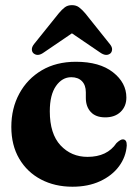

<svg xmlns="http://www.w3.org/2000/svg" viewBox="-20 -714 536 746"><path d="M471 -335Q471 -301 448.8 -279.5Q426.5 -258 389 -258Q352 -258 332.8 -278.8Q313.5 -299.5 313.5 -333.5V-355.5Q313.5 -383 298.5 -398.5Q283.5 -414 257 -414Q221.5 -414 197.5 -379.8Q173.5 -345.5 173.5 -281.5Q173.5 -194 215.2 -149.2Q257 -104.5 320 -104.5Q396.5 -104.5 432.5 -158Q448.5 -173 457.5 -172.5Q473 -172 472.5 -149Q469.5 -104.5 442.5 -68Q415.5 -31.5 369 -10Q322.5 11.5 261.5 11.5Q193 11.5 139.2 -16.8Q85.5 -45 54.8 -97.2Q24 -149.5 24 -221Q24 -293 55 -350.2Q86 -407.5 142.2 -440.8Q198.5 -474 275 -474Q367 -474 419 -433.2Q471 -392.5 471 -335ZM150 -510Q126.5 -493 110 -507Q104 -512.5 103.8 -522Q103.5 -531.5 112.5 -543L208.5 -662.5Q220.5 -677 231.8 -685.5Q243 -694 259.5 -694Q276 -694 287.2 -685.5Q298.5 -677 311 -662.5L406.5 -543Q416 -531.5 415.5 -522Q415 -512.5 409.5 -507Q393 -493 369 -510L259.5 -584.5Z"/></svg>

Font: Fraunces 72pt Soft
Style: Bold
Weight: 700
Version: Version 1.000;[b76b70a41]